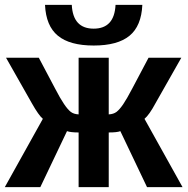

<svg xmlns="http://www.w3.org/2000/svg" viewBox="-28 -764 766 784"><path d="M293 -223.1Q260.7 -223.1 245.6 -228.5L136.7 0H-8.3L147 -278.8Q129.9 -293 102.1 -342.3L-3.4 -528.3H130.4L196.8 -402.8Q217.8 -362.3 233.2 -339.6Q248.5 -316.9 260.7 -307.4Q272.9 -297.9 293 -296.9V-528.3H416V-296.9Q435.5 -297.9 447.8 -307.1Q460 -316.4 474.9 -338.1Q489.7 -359.9 512.2 -402.8L578.6 -528.3H712.4L606.9 -342.3Q581.5 -294.9 562 -278.8L717.3 0H572.3L463.4 -228.5Q450.7 -223.1 416 -223.1V0H293ZM354.5 -578.1Q256.8 -578.1 208.3 -618.2Q159.7 -658.2 155.8 -744.1H265.1Q270 -647 354.5 -647Q439 -647 443.8 -744.1H553.2Q549.3 -657.7 500.7 -617.9Q452.1 -578.1 354.5 -578.1Z"/></svg>

Font: Arial
Style: Bold
Weight: 700
Designer: Steve Matteson
Foundry: Ascender Corporation
Version: Version 2.00.3